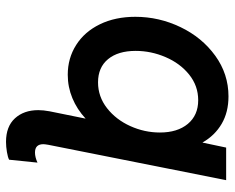

<svg xmlns="http://www.w3.org/2000/svg" viewBox="-91 -478 783 641"><g transform="rotate(90 300.5 -157.5)"><path d="M347.7 106Q347.7 89.4 351.6 68.4L376 -51.8Q344.7 -22.9 307.6 -7.6Q270.5 7.8 229.5 7.8Q174.3 7.8 130.1 -20.3Q85.9 -48.3 61 -99.6Q36.1 -150.9 36.1 -217.8Q36.1 -296.9 70.6 -368.7Q105 -440.4 166 -484.6Q227.1 -528.8 301.8 -528.8Q354.5 -528.8 393.3 -506.1Q432.1 -483.4 455.6 -442.4H456.1L472.7 -521H581.5L463.4 72.8Q461.4 84.5 461.4 89.4Q461.4 117.2 489.3 117.2Q504.4 117.2 522.9 108.9L513.2 203.6Q504.9 208 487.3 210.9Q469.7 213.9 453.6 213.9Q402.3 213.9 375 184.1Q347.7 154.3 347.7 106ZM422.4 -299.8Q422.4 -358.4 393.6 -393.1Q364.7 -427.7 314.5 -427.7Q266.6 -427.7 229 -397.5Q191.4 -367.2 170.7 -318.8Q149.9 -270.5 149.9 -218.8Q149.9 -160.2 177.5 -126.7Q205.1 -93.3 254.9 -93.3Q302.7 -93.3 341.1 -123.3Q379.4 -153.3 400.9 -200.9Q422.4 -248.5 422.4 -299.8Z"/></g></svg>

Font: Reddit Sans Fudge SmBold Italic
Style: Regular
Weight: 600
Italic angle: -11.25°
Designer: Stephen Hutchings
Version: Version 1.013